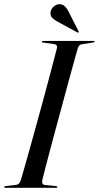

<svg xmlns="http://www.w3.org/2000/svg" viewBox="-28 -895 471 915"><path d="M173.5 -37Q171.5 -28 174.2 -21.2Q177 -14.5 185.5 -13.5L239 -8Q242 -7.5 243.8 -6.5Q245.5 -5.5 245.5 -4Q245.5 -2 244 -1Q242.5 0 240 0H-2.5Q-5 0 -6.5 -1Q-8 -2 -8 -3.5Q-8 -6 -6.2 -7Q-4.5 -8 -2 -8L48.5 -14Q57.5 -15 62.8 -20.8Q68 -26.5 71.5 -37.5Q79 -63 90.5 -103.2Q102 -143.5 115.8 -193.2Q129.5 -243 144.8 -297.8Q160 -352.5 174.8 -407.2Q189.5 -462 202.8 -511.5Q216 -561 226.5 -601Q237 -641 243.5 -666Q245 -675 241.2 -679.5Q237.5 -684 229.5 -685L178 -692Q173.5 -692.5 172.5 -693.5Q171.5 -694.5 171.5 -696.5Q171.5 -698 173 -699Q174.5 -700 177 -700H418.5Q421 -700 422 -699.2Q423 -698.5 423 -697Q423 -695.5 421.8 -694.5Q420.5 -693.5 416 -692.5L361.5 -684Q355 -683 350.2 -678.5Q345.5 -674 342 -662.5Q335 -638 323.8 -597.8Q312.5 -557.5 299 -507.8Q285.5 -458 270.8 -403.2Q256 -348.5 241.2 -294Q226.5 -239.5 213.2 -189.8Q200 -140 189.8 -100.5Q179.5 -61 173.5 -37ZM299.5 -838 346.5 -746Q347.5 -745 347.2 -743.2Q347 -741.5 346 -740.5Q345 -739 343.2 -739.5Q341.5 -740 340.5 -740.5L249.5 -790Q233 -798.5 221.2 -809.8Q209.5 -821 213.5 -840.5Q216 -852 227.2 -863Q238.5 -874 254 -875Q268.5 -876 279.5 -866.2Q290.5 -856.5 299.5 -838Z"/></svg>

Font: Fraunces 120pt
Style: Italic
Weight: 400
Italic angle: -16°
Version: Version 1.000;[b76b70a41]